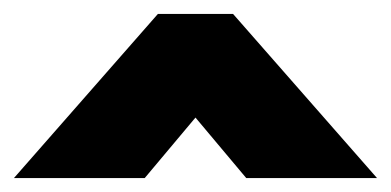

<svg xmlns="http://www.w3.org/2000/svg" viewBox="-26 -861 562 276"><path d="M201 -841H309L516 -605H328L255 -692L182 -605H-6Z"/></svg>

Font: Spartan MB
Style: Regular
Weight: 900
Designer: Matt Bailey
Foundry: Matt Bailey
Version: Version 001.001